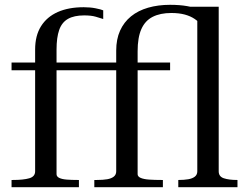

<svg xmlns="http://www.w3.org/2000/svg" viewBox="-20 -778 1030 798"><path d="M28 -518H370V-486H28ZM215 -54Q215 -44 226.5 -38.5Q238 -33 258 -31.5Q278 -30 302 -30H308V0H28V-30H34Q77 -30 101.5 -37Q126 -44 126 -66V-572Q126 -630 150.5 -669Q175 -708 220 -728Q265 -748 328 -748Q355 -748 377.5 -743.5Q400 -739 409 -735V-699Q397 -703 378 -708.5Q359 -714 330 -714Q288 -714 262.5 -699.5Q237 -685 226 -653.5Q215 -622 215 -572ZM365 -518H687V-486H365ZM721 0V-30H723Q745 -30 762.5 -33Q780 -36 790 -44Q800 -52 800 -66V-713L701 -750H889V-66Q889 -44 910.5 -37Q932 -30 965 -30H967V0ZM657 0H372V-30H383Q408 -30 425.5 -33Q443 -36 453 -44Q463 -52 463 -66V-568Q463 -615 479 -650.5Q495 -686 524.5 -710Q554 -734 595.5 -746Q637 -758 687 -758Q727 -758 758 -752.5Q789 -747 811 -738Q833 -729 843 -719L818 -672Q807 -687 789.5 -699Q772 -711 748 -717.5Q724 -724 692 -724Q646 -724 614.5 -708Q583 -692 567.5 -657Q552 -622 552 -565V-54Q552 -44 565 -38.5Q578 -33 600.5 -31.5Q623 -30 651 -30H657Z"/></svg>

Font: Roboto Serif 144pt
Style: Regular
Weight: 400
Version: Version 1.008